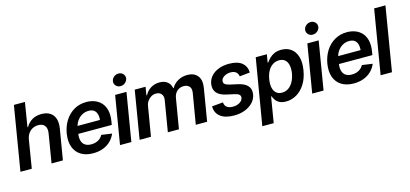

<svg xmlns="http://www.w3.org/2000/svg" viewBox="-76 -1333 4495 2107"><g transform="rotate(-15 2172.0 -279.5)"><path d="M183.1 -319.3 130.9 0H2L122.6 -727.5H248L203.1 -452.6H210Q235.8 -499 280.5 -525.9Q325.2 -552.7 388.7 -552.7Q444.8 -552.7 483.2 -528.8Q521.5 -504.9 537.4 -459Q553.2 -413.1 542.5 -347.2L484.4 0H355.5L409.7 -327.1Q418.9 -382.8 395.5 -413.3Q372.1 -443.8 322.3 -443.8Q288.1 -443.8 259 -429.2Q230 -414.6 210.2 -387Q190.4 -359.4 183.1 -319.3Z M827.6 10.7Q744.6 10.7 689 -24.2Q633.3 -59.1 610.4 -122.8Q587.4 -186.5 601.1 -272.9Q615.2 -356.4 655.8 -419.2Q696.3 -481.9 758.1 -517.3Q819.8 -552.7 897 -552.7Q947.8 -552.7 991.5 -536.1Q1035.2 -519.5 1065.7 -485.6Q1096.2 -451.7 1108.6 -399.4Q1121.1 -347.2 1109.4 -275.4L1103 -237.3H655.3L669.9 -323.7H1053.7L989.3 -300.3Q997.1 -346.2 990 -380.4Q982.9 -414.6 960.2 -433.6Q937.5 -452.6 896.5 -452.6Q854.5 -452.6 820.1 -432.6Q785.6 -412.6 763.2 -379.4Q740.7 -346.2 733.9 -305.7L724.1 -245.6Q715.8 -195.3 725.6 -160.4Q735.4 -125.5 762.7 -107.4Q790 -89.4 833 -89.4Q862.3 -89.4 887.2 -97.7Q912.1 -106 931.6 -122.1Q951.2 -138.2 963.4 -161.6L1082 -144.5Q1062.5 -97.2 1026.6 -62.3Q990.7 -27.3 940.4 -8.3Q890.1 10.7 827.6 10.7Z M1133.3 0 1224.1 -545.9H1353L1262.2 0ZM1307.6 -623.5Q1276.9 -623 1256.8 -643.8Q1236.8 -664.6 1238.8 -692.9Q1241.7 -722.2 1265.1 -742.7Q1288.6 -763.2 1319.3 -763.2Q1350.1 -763.2 1370.1 -742.7Q1390.1 -722.2 1388.2 -692.9Q1385.3 -664.6 1361.8 -643.8Q1338.4 -623 1307.6 -623.5Z M1356 0 1446.8 -545.9H1569.8L1554.2 -452.6H1561.5Q1585.9 -499.5 1629.6 -526.1Q1673.3 -552.7 1728.5 -552.7Q1783.2 -552.7 1817.1 -525.9Q1851.1 -499 1858.9 -452.6H1864.3Q1889.6 -498.5 1937.7 -525.6Q1985.8 -552.7 2044.9 -552.7Q2119.6 -552.7 2159.4 -505.1Q2199.2 -457.5 2184.1 -366.2L2123 0H1994.1L2052.7 -346.7Q2060.5 -397 2037.4 -420.7Q2014.2 -444.3 1975.1 -444.3Q1928.2 -444.3 1897.7 -415.5Q1867.2 -386.7 1859.9 -340.8L1802.7 0H1676.8L1735.4 -351.6Q1742.2 -394 1720.9 -419.2Q1699.7 -444.3 1658.7 -444.3Q1631.3 -444.3 1606.2 -429.9Q1581.1 -415.5 1563.2 -390.4Q1545.4 -365.2 1540.5 -332L1484.9 0Z M2715.3 -400.9 2597.7 -388.7Q2595.7 -406.7 2586.2 -422.4Q2576.7 -438 2558.6 -447.5Q2540.5 -457 2511.2 -457Q2470.2 -456.5 2438.5 -437.7Q2406.7 -418.9 2402.3 -389.6Q2398.4 -367.7 2413.1 -353.8Q2427.7 -339.8 2467.3 -330.1L2557.1 -310.5Q2631.8 -293.9 2664.8 -256.3Q2697.8 -218.8 2688 -159.2Q2679.2 -108.4 2643.6 -70.3Q2607.9 -32.2 2552.7 -10.7Q2497.6 10.7 2430.2 10.7Q2328.6 10.7 2273.7 -31.7Q2218.8 -74.2 2219.2 -148.9L2345.7 -160.6Q2348.1 -124 2371.8 -105.5Q2395.5 -86.9 2437.5 -86.4Q2485.4 -85.9 2518.1 -106.4Q2550.8 -127 2555.2 -156.2Q2559.1 -178.2 2544.7 -192.1Q2530.3 -206.1 2493.2 -214.4L2403.8 -233.9Q2327.6 -250.5 2295.7 -290.5Q2263.7 -330.6 2273.9 -391.6Q2282.7 -440.9 2315.7 -477.1Q2348.6 -513.2 2400.6 -533Q2452.6 -552.7 2517.6 -552.7Q2615.2 -552.7 2664.6 -511.7Q2713.9 -470.7 2715.3 -400.9Z M2695.3 204.1 2821.3 -545.9H2947.8L2932.6 -455.6H2939.9Q2953.1 -475.1 2974.9 -497.8Q2996.6 -520.5 3030.5 -536.6Q3064.5 -552.7 3112.8 -552.7Q3175.8 -552.7 3220.9 -520.5Q3266.1 -488.3 3285.9 -425.8Q3305.7 -363.3 3290.5 -272Q3275.9 -182.1 3235.8 -119.1Q3195.8 -56.2 3139.6 -23.4Q3083.5 9.3 3019 9.8Q2972.2 9.3 2943.8 -6.1Q2915.5 -21.5 2900.6 -43.9Q2885.7 -66.4 2878.9 -86.4H2873L2824.7 204.1ZM3001.5 -95.7Q3043.5 -95.7 3075.9 -118.7Q3108.4 -141.6 3129.6 -181.6Q3150.9 -221.7 3159.7 -272.5Q3167.5 -323.2 3159.4 -362.8Q3151.4 -402.3 3126.7 -424.8Q3102.1 -447.3 3059.6 -447.3Q3018.1 -447.3 2985.4 -425.5Q2952.6 -403.8 2931.4 -364.7Q2910.2 -325.7 2901.9 -272.5Q2893.1 -219.7 2901.6 -179.9Q2910.2 -140.1 2935.1 -117.9Q2960 -95.7 3001.5 -95.7Z M3316.9 0 3407.7 -545.9H3536.6L3445.8 0ZM3491.2 -623.5Q3460.4 -623 3440.4 -643.8Q3420.4 -664.6 3422.4 -692.9Q3425.3 -722.2 3448.7 -742.7Q3472.2 -763.2 3502.9 -763.2Q3533.7 -763.2 3553.7 -742.7Q3573.7 -722.2 3571.8 -692.9Q3568.8 -664.6 3545.4 -643.8Q3522 -623 3491.2 -623.5Z M3788.6 10.7Q3705.6 10.7 3649.9 -24.2Q3594.2 -59.1 3571.3 -122.8Q3548.3 -186.5 3562 -272.9Q3576.2 -356.4 3616.7 -419.2Q3657.2 -481.9 3719 -517.3Q3780.8 -552.7 3857.9 -552.7Q3908.7 -552.7 3952.4 -536.1Q3996.1 -519.5 4026.6 -485.6Q4057.1 -451.7 4069.6 -399.4Q4082 -347.2 4070.3 -275.4L4064 -237.3H3616.2L3630.9 -323.7H4014.6L3950.2 -300.3Q3958 -346.2 3950.9 -380.4Q3943.8 -414.6 3921.1 -433.6Q3898.4 -452.6 3857.4 -452.6Q3815.4 -452.6 3781 -432.6Q3746.6 -412.6 3724.1 -379.4Q3701.7 -346.2 3694.8 -305.7L3685.1 -245.6Q3676.8 -195.3 3686.5 -160.4Q3696.3 -125.5 3723.6 -107.4Q3751 -89.4 3793.9 -89.4Q3823.2 -89.4 3848.1 -97.7Q3873 -106 3892.6 -122.1Q3912.1 -138.2 3924.3 -161.6L4043 -144.5Q4023.4 -97.2 3987.5 -62.3Q3951.7 -27.3 3901.4 -8.3Q3851.1 10.7 3788.6 10.7Z M4343.8 -727.5 4223.1 0H4094.2L4215.3 -727.5Z"/></g></svg>

Font: Inter Tight SemiBold
Style: Italic
Weight: 600
Italic angle: -9.39999°
Designer: Rasmus Andersson
Foundry: rsms
Version: Version 3.004